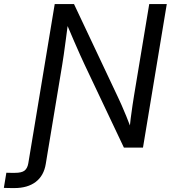

<svg xmlns="http://www.w3.org/2000/svg" viewBox="-124 -748 866 973"><path d="M-104.5 204.1 -91.8 127.4Q-84 127.9 -69.3 127.9Q-54.7 127.9 -47.9 127.9Q-14.2 127.9 0.5 116.5Q15.1 105 19.5 79.1L43 -62.5H131.8L107.9 83Q98.1 142.6 57.1 173.8Q16.1 205.1 -51.8 205.1Q-68.4 205.1 -81.8 204.8Q-95.2 204.6 -104.5 204.1ZM32.7 0 153.3 -727.5H251L473.6 -255.9Q481 -240.7 492.2 -215.3Q503.4 -189.9 516.1 -158.9Q528.8 -127.9 540.5 -96.7L531.2 -83Q533.7 -112.3 538.3 -147.7Q543 -183.1 547.6 -214.6Q552.2 -246.1 555.2 -263.2L632.3 -727.5H721.2L600.6 0H503.9L305.2 -419.4Q296.4 -438.5 282.7 -468.3Q269 -498 251.5 -539.1Q233.9 -580.1 211.9 -631.8L223.1 -649.9Q215.8 -592.8 209.7 -548.1Q203.6 -503.4 199.2 -471.2Q194.8 -439 191.4 -420.4L121.6 0Z"/></svg>

Font: Inter 28pt
Style: Italic
Weight: 400
Italic angle: -9.3988°
Designer: Rasmus Andersson
Foundry: rsms
Version: Version 4.001;git-66647c0bb